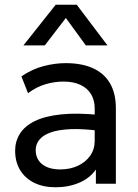

<svg xmlns="http://www.w3.org/2000/svg" viewBox="-20 -777 582 812"><path d="M215 15Q163 15 124.5 -4Q86 -23 65 -57.8Q44 -92.5 44 -140Q44 -179 64 -211.2Q84 -243.5 127 -264.8Q170 -286 238.5 -293.2Q307 -300.5 404 -290.5L406.5 -223Q331.5 -233 279 -230.8Q226.5 -228.5 194 -216.8Q161.5 -205 146.2 -185.8Q131 -166.5 131 -142.5Q131 -104 158.8 -82.2Q186.5 -60.5 235 -60.5Q276.5 -60.5 309.2 -75.8Q342 -91 361.2 -118.2Q380.5 -145.5 380.5 -181.5V-318.5Q380.5 -353 365.2 -378.5Q350 -404 320.5 -418Q291 -432 248 -432Q209.5 -432 171.5 -420.5Q133.5 -409 98.5 -383L70.5 -454Q116 -485 164.5 -497.5Q213 -510 257.5 -510Q325 -510 372.5 -488.8Q420 -467.5 445 -425Q470 -382.5 470 -319V0H385.5V-60Q360 -23.5 315 -4.2Q270 15 215 15ZM79 -585 215.5 -757H304.5L434.5 -585H343L258.5 -701L169.5 -585Z"/></svg>

Font: Geologica Cursive Light
Style: Regular
Weight: 300
Designer: Sindre Bremnes, Frode Helland
Foundry: Monokrom Skriftforlag AS
Version: Version 1.010;gftools[0.9.28]